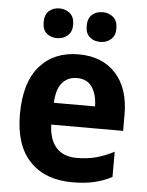

<svg xmlns="http://www.w3.org/2000/svg" viewBox="-54 -795 650 849"><g transform="rotate(5 271.0 -370.5)"><path d="M278 -556Q383 -556 443 -490.5Q503 -425 503 -308V-236H184Q186 -170 217.5 -134.5Q249 -99 309 -99Q354 -99 393 -109Q432 -119 474 -141V-29Q436 -9 394.5 0.5Q353 10 298 10Q178 10 110 -61Q42 -132 42 -269Q42 -411 105.5 -483.5Q169 -556 278 -556ZM279 -451Q240 -451 215 -423Q190 -395 187 -333H370Q369 -386 347 -418.5Q325 -451 279 -451ZM111 -684Q111 -718 129.5 -734.5Q148 -751 176 -751Q203 -751 222.5 -734.5Q242 -718 242 -684Q242 -652 222.5 -635.5Q203 -619 176 -619Q148 -619 129.5 -635Q111 -651 111 -684ZM302 -684Q302 -718 320.5 -734.5Q339 -751 368 -751Q395 -751 414.5 -734.5Q434 -718 434 -684Q434 -652 414.5 -635.5Q395 -619 368 -619Q339 -619 320.5 -635.5Q302 -652 302 -684Z"/></g></svg>

Font: Noto Sans Arabic SemCond
Style: Bold
Weight: 700
Width: 4
Designer: Monotype Design Team, Nadine Chahine, Nizar Qandah and Khaled Hosny
Foundry: Monotype Imaging Inc.
Version: Version 2.012; ttfautohint (v1.8.4.7-5d5b)